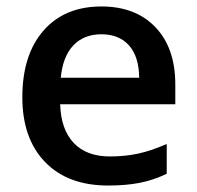

<svg xmlns="http://www.w3.org/2000/svg" viewBox="-20 -570 616 600"><path d="M317.9 9.8Q191.9 9.8 120.8 -63.7Q49.8 -137.2 49.8 -266.1Q49.8 -398.4 115.7 -474.1Q181.6 -549.8 296.9 -549.8Q403.8 -549.8 465.8 -484.9Q527.8 -419.9 527.8 -306.2V-244.1H168Q170.4 -165.5 210.4 -123.3Q250.5 -81.1 323.2 -81.1Q371.1 -81.1 412.4 -90.1Q453.6 -99.1 501 -120.1V-26.9Q459 -6.8 416 1.5Q373 9.8 317.9 9.8ZM296.9 -462.9Q242.2 -462.9 209.2 -428.2Q176.3 -393.6 169.9 -327.1H415Q414.1 -394 382.8 -428.5Q351.6 -462.9 296.9 -462.9Z"/></svg>

Font: f4_46533          
Style: Regular
Weight: 600
Foundry: Ascender Corporation
Version: Version 1.10